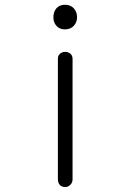

<svg xmlns="http://www.w3.org/2000/svg" viewBox="-20 -754 540 792"><path d="M218.8 -511.7V-14.6Q218.8 0 227.5 9.8Q236.3 17.6 249 17.6Q260.7 17.6 269.5 8.8Q279.3 0 279.3 -14.6V-511.7Q279.3 -525.4 269.5 -533.2Q260.7 -540 249 -540Q236.3 -540 227.5 -532.2Q218.8 -525.4 218.8 -511.7ZM248 -734.4Q224.6 -734.4 211.9 -718.8Q200.2 -704.1 200.2 -682.6Q200.2 -662.1 211.9 -648.4Q224.6 -632.8 248 -632.8Q271.5 -632.8 285.2 -648.4Q297.9 -663.1 297.9 -682.6Q297.9 -704.1 285.2 -718.8Q271.5 -734.4 248 -734.4Z"/></svg>

Font: GulimChe
Style: Regular
Weight: 400
Monospace: yes
Version: Version 2.21